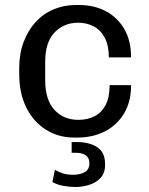

<svg xmlns="http://www.w3.org/2000/svg" viewBox="-20 -541 595 769"><path d="M278 10Q214 10 164 -21.5Q114 -53 85.5 -110Q57 -167 57 -244V-268Q57 -326 74.5 -372.5Q92 -419 122.5 -452.5Q153 -486 194.5 -503.5Q236 -521 284 -521H295Q358 -521 405 -495.5Q452 -470 478.5 -423.5Q505 -377 505 -311H416Q416 -358 400 -389Q384 -420 356 -435Q328 -450 293 -450Q236 -450 198.5 -411Q161 -372 161 -293V-220Q161 -141 198 -101Q235 -61 294 -61Q331 -61 359 -75.5Q387 -90 403 -120.5Q419 -151 419 -200H505Q505 -133 476.5 -86Q448 -39 399.5 -14.5Q351 10 290 10ZM283 208Q259 208 234 203.5Q209 199 190 188L200 139Q211 146 229 152.5Q247 159 274 159Q299 159 318.5 149Q338 139 338 112Q338 91 323 81Q308 71 287 71H267V28H290Q318 28 343.5 36Q369 44 385 63Q401 82 401 118Q401 154 381 173.5Q361 193 333.5 200.5Q306 208 283 208Z"/></svg>

Font: Chivo Medium
Style: Regular
Weight: 400
Version: Version 2.002